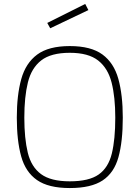

<svg xmlns="http://www.w3.org/2000/svg" viewBox="-20 -942 706 971"><path d="M333 9Q225 9 167 -31.5Q109 -72 87 -151.5Q65 -231 65 -347Q65 -461 87.5 -542Q110 -623 168 -666Q226 -709 333 -709Q440 -709 498 -666.5Q556 -624 578.5 -543Q601 -462 601 -347Q601 -226 579 -147Q557 -68 499 -29.5Q441 9 333 9ZM333 -25Q430 -25 479 -59.5Q528 -94 545.5 -165.5Q563 -237 563 -347Q563 -451 544.5 -524Q526 -597 476.5 -636Q427 -675 333 -675Q238 -675 188.5 -636.5Q139 -598 121 -525Q103 -452 103 -347Q103 -242 120.5 -170Q138 -98 187.5 -61.5Q237 -25 333 -25ZM234 -799 219 -826 411 -922 427 -891Z"/></svg>

Font: Cairo Play ExtraLight
Style: Regular
Weight: 250
Version: Version 3.119